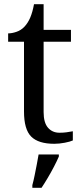

<svg xmlns="http://www.w3.org/2000/svg" viewBox="-20 -679 392 920"><path d="M240 10Q164 10 129.5 -24.5Q95 -59 95 -145V-479H19V-519Q37 -519 59 -526.5Q81 -534 97 -551Q114 -569 125 -595Q136 -621 143 -659H189V-536H320V-479H189V-142Q189 -91 210 -67Q231 -43 265 -43Q283 -43 298 -45Q313 -47 329 -50V-6Q316 0 290 5Q264 10 240 10ZM135 208Q141 186 146 161Q151 136 156 110.5Q161 85 165 61H262V71Q253 92 239 119Q225 146 209 173Q193 200 179 221H135Z"/></svg>

Font: Noto Serif Tamil
Style: Italic
Weight: 400
Italic angle: -12°
Designer: Indian Type Foundry, Tom Grace, and the Monotype Design Team
Foundry: Monotype Imaging Inc.
Version: Version 2.003